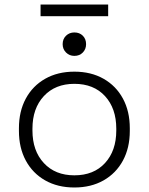

<svg xmlns="http://www.w3.org/2000/svg" viewBox="-20 -818 660 852"><path d="M310 14Q236 14 180.5 -17.5Q125 -49 94.5 -105.5Q64 -162 64 -237V-249Q64 -324 94.5 -380.5Q125 -437 180.5 -468.5Q236 -500 310 -500Q384 -500 439.5 -468.5Q495 -437 525.5 -380.5Q556 -324 556 -249V-237Q556 -162 525.5 -105.5Q495 -49 439.5 -17.5Q384 14 310 14ZM310 -40Q396 -40 446 -94.5Q496 -149 496 -239V-247Q496 -337 446 -391.5Q396 -446 310 -446Q225 -446 174.5 -391.5Q124 -337 124 -247V-239Q124 -149 174.5 -94.5Q225 -40 310 -40ZM310 -570Q288 -570 273 -585Q258 -600 258 -622Q258 -645 273 -659.5Q288 -674 310 -674Q333 -674 347.5 -659.5Q362 -645 362 -622Q362 -600 347.5 -585Q333 -570 310 -570ZM460 -746H160V-798H460Z"/></svg>

Font: Space Grotesk Variable Light
Style: Regular
Weight: 300
Designer: Florian Karsten
Foundry: Florian Karsten
Version: Version 2.000